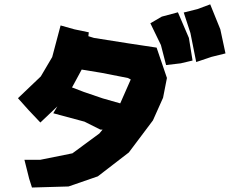

<svg xmlns="http://www.w3.org/2000/svg" viewBox="-20 -840 1043 871"><path d="M360.4 -422.9 306.6 -443.4 310.5 -450.2 350.6 -524.4 439.5 -509.8 559.6 -486.3 573.2 -479.5 525.4 -371.1 446.3 -393.6ZM254.9 -724.6 216.8 -581.1 165 -493.2 61.5 -394.5 110.4 -339.8 163.1 -284.2 240.2 -357.4 221.7 -326.2 363.3 -288.1 435.5 -252H445.3L430.7 -234.4L308.6 -144.5L163.1 -115.2H90.8L112.3 -29.3L125 10.7L291 5.9L423.8 -40L564.5 -148.4L673.8 -293.9L719.7 -396.5L737.3 -486.3L690.4 -624L560.5 -643.6L406.2 -668L380.9 -675.8L382.8 -693.4L317.4 -707ZM813.5 -783.2 843.8 -690.4 870.1 -558.6 939.5 -582 1002.9 -597.7 979.5 -707 933.6 -820.3 876 -798.8ZM662.1 -734.4 710 -635.7 733.4 -544.9 799.8 -552.7 853.5 -565.4 836.9 -668 787.1 -784.2 713.9 -764.6Z"/></svg>

Font: MaokenAssortedSans-TC
Style: Regular
Weight: 500
Version: Version 0.83